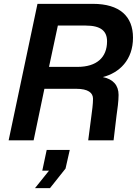

<svg xmlns="http://www.w3.org/2000/svg" viewBox="-20 -730 722 999"><path d="M25 0H155L211 -268H376C439 -268 464 -247 464 -216C464 -189 459 -152 455 -123L439 0H571L586 -126C591 -160 597 -204 597 -236C597 -286 569 -318 515 -329C601 -351 672 -418 672 -534C672 -645 603 -710 463 -710H175ZM235 -382 281 -597H426C504 -597 537 -569 537 -515C537 -431 483 -382 383 -382ZM162 249H240L321 147L343 50H223L200 158H235Z"/></svg>

Font: Geist SemiBold
Style: Italic
Weight: 600
Italic angle: -12°
Designer: Basement.studio, Andrés Briganti, Mateo Zaragoza
Foundry: Basement.studio, Vercel, Andrés Briganti, Guido Ferreyra, Mateo Zaragoza
Version: Version 1.500